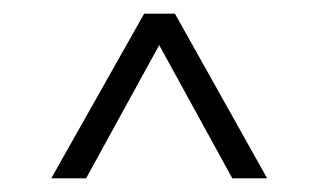

<svg xmlns="http://www.w3.org/2000/svg" viewBox="-20 -770 466 281"><path d="M55 -509 191 -750H236L371 -509H320L213 -704L106 -509Z"/></svg>

Font: Mohave Light Light
Style: Regular
Weight: 300
Version: Version 2.003